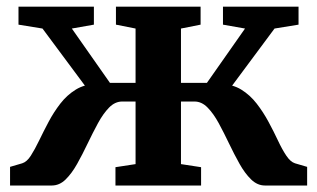

<svg xmlns="http://www.w3.org/2000/svg" viewBox="-20 -572 978 592"><path d="M11 0V-57.5L48.5 -68.5Q63 -73 75.2 -92.2Q87.5 -111.5 100.8 -139Q114 -166.5 129.8 -196.2Q145.5 -226 166 -252.5Q186.5 -279 213.8 -295.8Q241 -312.5 277.5 -313L281.5 -254.5L111 -484L37 -496V-551.5H269.5V-496L201.5 -484L319 -316.5H398V-484L337.5 -496V-551.5H598.5V-496L538 -484V-316.5H618L735.5 -484L667.5 -496V-551.5H900.5V-496L826.5 -484L656 -254.5L660 -313Q696.5 -312.5 723.8 -295.8Q751 -279 771.5 -252.5Q792 -226 808 -196.2Q824 -166.5 837 -138.8Q850 -111 862.8 -92Q875.5 -73 889.5 -68.5L927 -57.5V0H797Q773.5 0 754.2 -18.8Q735 -37.5 718.5 -67Q702 -96.5 686.2 -129.5Q670.5 -162.5 654.5 -192Q638.5 -221.5 620.2 -240.2Q602 -259 579.5 -259H538V-66L600 -56.5V0H336V-56.5L398 -66V-259H357Q334.5 -259 316.2 -240.2Q298 -221.5 282 -192Q266 -162.5 250.2 -129.5Q234.5 -96.5 218 -67Q201.5 -37.5 182.5 -18.8Q163.5 0 139.5 0Z"/></svg>

Font: Merriweather 28pt
Style: Bold
Weight: 700
Version: Version 2.100